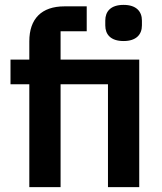

<svg xmlns="http://www.w3.org/2000/svg" viewBox="-20 -766 664 786"><path d="M100 0H228V-421H422V0H550V-522H228V-638H335V-740H244C150 -740 100 -689 100 -597V-522H23V-421H100ZM486 -598C538 -598 561 -625 561 -662V-682C561 -719 538 -746 486 -746C433 -746 411 -719 411 -682V-662C411 -625 433 -598 486 -598Z"/></svg>

Font: IBM Plex Devanagari Medium
Style: Regular
Weight: 600
Designer: Mike Abbink, Paul van der Laan, Pieter van Rosmalen, Erin McLaughlin
Foundry: Bold Monday
Version: Version 1.0